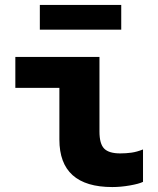

<svg xmlns="http://www.w3.org/2000/svg" viewBox="-20 -746 640 776"><path d="M434 10Q220 10 220 -182V-391H42V-516H382V-214Q382 -165 401 -145.5Q420 -126 466 -126Q489 -126 511 -129Q533 -132 558 -142V-11Q542 -3 505 3.5Q468 10 434 10ZM141 -626V-726H470V-626Z"/></svg>

Font: Red Hat Mono
Style: Bold
Weight: 700
Monospace: yes
Designer: Pentagram, MCKL
Foundry: Pentagram, MCKL
Version: Version 1.023; ttfautohint (v1.8.3)